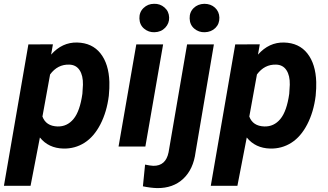

<svg xmlns="http://www.w3.org/2000/svg" viewBox="-54 -758 1694 993"><path d="M508.8 -262.7Q498.5 -179.7 465.3 -115.2Q432.1 -50.8 382.8 -19.5Q333.5 11.7 273.4 10.3Q196.8 8.3 152.3 -46.9L104 203.1H-33.7L92.8 -528.3L219.7 -528.8L210.4 -475.6Q267.6 -540 345.2 -538.1Q422.9 -536.1 465.8 -481.7Q508.8 -427.2 511.7 -334Q512.7 -303.7 508.8 -262.7ZM372.1 -272.9 375 -319.8Q376 -367.2 357.7 -395Q339.4 -422.9 304.2 -423.8Q244.1 -425.8 205.1 -373L165.5 -155.3Q183.6 -106 243.2 -104Q293 -102.5 326.2 -142.6Q359.4 -182.6 372.1 -272.9Z M697.8 0H559.1L650.9 -528.3H789.6ZM667 -662.6Q666 -695.3 688.5 -716.8Q710.9 -738.3 742.7 -738.3Q773.9 -739.3 796.9 -719.2Q819.8 -699.2 820.8 -667.5Q821.8 -637.2 800.5 -614.7Q779.3 -592.3 745.1 -591.3Q714.4 -590.3 691.2 -609.9Q668 -629.4 667 -662.6Z M1052.2 -528.3 957.5 28.8Q946.3 117.2 893.8 166.5Q841.3 215.8 758.3 214.8Q725.1 213.9 685.1 205.6L696.3 93.3Q720.7 98.6 738.8 99.6Q803.7 100.6 817.9 29.3L913.6 -528.3ZM926.8 -662.6Q925.8 -694.8 947.3 -716.1Q968.8 -737.3 1002.4 -738.3Q1036.1 -738.3 1057.9 -718.3Q1079.6 -698.2 1080.6 -667.5Q1081.5 -634.8 1060.1 -613.5Q1038.6 -592.3 1004.9 -591.3Q974.1 -590.3 950.9 -609.9Q927.7 -629.4 926.8 -662.6Z M1578.6 -262.7Q1568.4 -179.7 1535.2 -115.2Q1502 -50.8 1452.6 -19.5Q1403.3 11.7 1343.3 10.3Q1266.6 8.3 1222.2 -46.9L1173.8 203.1H1036.1L1162.6 -528.3L1289.6 -528.8L1280.3 -475.6Q1337.4 -540 1415 -538.1Q1492.7 -536.1 1535.6 -481.7Q1578.6 -427.2 1581.5 -334Q1582.5 -303.7 1578.6 -262.7ZM1441.9 -272.9 1444.8 -319.8Q1445.8 -367.2 1427.5 -395Q1409.2 -422.9 1374 -423.8Q1314 -425.8 1274.9 -373L1235.4 -155.3Q1253.4 -106 1313 -104Q1362.8 -102.5 1396 -142.6Q1429.2 -182.6 1441.9 -272.9Z"/></svg>

Font: RobotoDraft
Style: Bold Italic
Weight: 700
Italic angle: -12°
Version: Version 2.001150; 2014